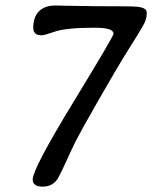

<svg xmlns="http://www.w3.org/2000/svg" viewBox="-20 -658 559 705"><path d="M518.6 -613.3V-605Q518.6 -586.9 504.4 -562Q490.2 -537.1 449.2 -472.2Q408.2 -406.7 340.8 -288.6Q273.4 -170.4 259 -141.6Q244.6 -112.8 222.9 -64.9Q201.2 -17.1 192.4 -2.9Q173.8 27.3 137 27.3Q100.1 27.3 100.1 1Q100.1 -38.1 248.5 -281.5Q397 -524.9 397 -534.2Q397 -556.2 328.1 -556.2Q222.7 -556.2 182.4 -542.2Q142.1 -528.3 132.8 -528.3Q102.1 -528.3 102.1 -556.2Q102.1 -594.7 122.8 -616.2Q143.6 -637.7 183.6 -637.7H195.3L207 -637.2L327.6 -635.3Q466.3 -635.3 483.4 -633.3Q518.6 -629.4 518.6 -613.3Z"/></svg>

Font: Averia Libre
Style: Italic
Weight: 400
Italic angle: -7.90001°
Version: Version 1.002